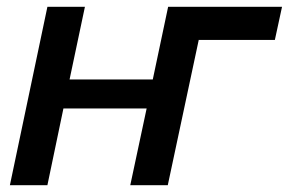

<svg xmlns="http://www.w3.org/2000/svg" viewBox="-20 -543 847 563"><path d="M807 -523 786 -426H563V-427L472 0H362L410 -225H166L119 0H9L119 -523H229L184 -310H428L473 -523Z"/></svg>

Font: Raleway-v4020 SemiBold
Style: Italic
Weight: 600
Italic angle: -12°
Designer: Matt McInerney, Pablo Impallari, Rodrigo Fuenzalida
Foundry: Matt McInerney, Pablo Impallari, Rodrigo Fuenzalida
Version: Version 4.020;PS 004.020;hotconv 1.0.88;makeotf.lib2.5.64775